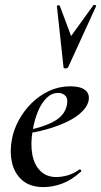

<svg xmlns="http://www.w3.org/2000/svg" viewBox="-20 -751 412 783"><path d="M158 12Q102 12 70 -16.5Q38 -45 28.5 -90Q19 -135 29 -185Q36 -223 57 -261.5Q78 -300 109.5 -331Q141 -362 181 -380.5Q221 -399 267 -399Q306 -399 325.5 -385Q345 -371 342 -345Q339 -320 315.5 -296.5Q292 -273 253.5 -254.5Q215 -236 168 -223Q121 -210 71 -204L73 -217Q146 -228 195.5 -253.5Q245 -279 253 -324Q258 -348 247 -360Q236 -372 217 -372Q191 -372 170 -351.5Q149 -331 134.5 -296Q120 -261 113 -218Q104 -165 111.5 -122.5Q119 -80 144 -54.5Q169 -29 210 -29Q231 -29 256 -36Q281 -43 304 -60Q306 -62 309.5 -58Q313 -54 311 -52Q273 -17 234 -2.5Q195 12 158 12ZM239 -477 212 -726Q212 -729 217.5 -729.5Q223 -730 224 -727L270 -604L361 -730Q363 -732 368 -730.5Q373 -729 372 -726L258 -477Q255 -472 247 -472Q239 -472 239 -477Z"/></svg>

Font: Cormorant SemiBold
Style: Italic
Weight: 600
Italic angle: -10°
Designer: Christian Thalmann (Catharsis Fonts)
Foundry: Catharsis Fonts
Version: Version 4.000